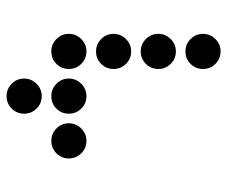

<svg xmlns="http://www.w3.org/2000/svg" viewBox="-74 -636 694 587"><g transform="rotate(90 273.5 -342.0)"><path d="M190.4 -615.2Q190.4 -592.8 174.8 -577.1Q159.2 -561.5 136.7 -561.5Q114.7 -561.5 98.9 -577.1Q83 -592.8 83 -615.2Q83 -637.2 98.9 -653.1Q114.7 -668.9 136.7 -668.9Q159.2 -668.9 174.8 -653.1Q190.4 -637.2 190.4 -615.2ZM190.4 -478.5Q190.4 -456.1 174.8 -440.4Q159.2 -424.8 136.7 -424.8Q114.7 -424.8 98.9 -440.4Q83 -456.1 83 -478.5Q83 -500.5 98.9 -516.4Q114.7 -532.2 136.7 -532.2Q159.2 -532.2 174.8 -516.4Q190.4 -500.5 190.4 -478.5ZM190.4 -341.8Q190.4 -319.3 174.8 -303.7Q159.2 -288.1 136.7 -288.1Q114.7 -288.1 98.9 -303.7Q83 -319.3 83 -341.8Q83 -363.8 98.9 -379.6Q114.7 -395.5 136.7 -395.5Q159.2 -395.5 174.8 -379.6Q190.4 -363.8 190.4 -341.8ZM190.4 -205.1Q190.4 -182.6 174.8 -167Q159.2 -151.4 136.7 -151.4Q114.7 -151.4 98.9 -167Q83 -182.6 83 -205.1Q83 -227.1 98.9 -242.9Q114.7 -258.8 136.7 -258.8Q159.2 -258.8 174.8 -242.9Q190.4 -227.1 190.4 -205.1ZM327.1 -68.4Q327.1 -45.9 311.5 -30.3Q295.9 -14.6 273.4 -14.6Q251.5 -14.6 235.6 -30.3Q219.7 -45.9 219.7 -68.4Q219.7 -90.3 235.6 -106.2Q251.5 -122.1 273.4 -122.1Q295.9 -122.1 311.5 -106.2Q327.1 -90.3 327.1 -68.4ZM327.1 -205.1Q327.1 -182.6 311.5 -167Q295.9 -151.4 273.4 -151.4Q251.5 -151.4 235.6 -167Q219.7 -182.6 219.7 -205.1Q219.7 -227.1 235.6 -242.9Q251.5 -258.8 273.4 -258.8Q295.9 -258.8 311.5 -242.9Q327.1 -227.1 327.1 -205.1ZM463.9 -205.1Q463.9 -182.6 448.2 -167Q432.6 -151.4 410.2 -151.4Q388.2 -151.4 372.3 -167Q356.4 -182.6 356.4 -205.1Q356.4 -227.1 372.3 -242.9Q388.2 -258.8 410.2 -258.8Q432.6 -258.8 448.2 -242.9Q463.9 -227.1 463.9 -205.1Z"/></g></svg>

Font: DatDot
Style: Regular
Weight: 400
Designer: GGBot
Version: 1.00